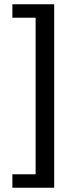

<svg xmlns="http://www.w3.org/2000/svg" viewBox="-20 -728 364 900"><path d="M38 152V89H147V-645H38V-708H234V152Z"/></svg>

Font: CV Source Sans Light
Style: Bold
Weight: 600
Designer: Paul D. Hunt
Foundry: Adobe Systems Incorporated
Version: Version 3.001